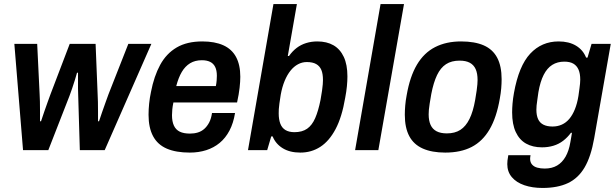

<svg xmlns="http://www.w3.org/2000/svg" viewBox="-20 -743 3050 950"><path d="M94 0 51 -526H164L176 -278Q177 -265 177.5 -241Q178 -217 178 -191Q178 -165 178 -143H183Q190 -165 199 -190.5Q208 -216 216.5 -240Q225 -264 230 -277L325 -526H453L463 -278Q464 -263 464.5 -238.5Q465 -214 465 -188.5Q465 -163 465 -143H470Q476 -162 485 -187.5Q494 -213 502.5 -237Q511 -261 517 -277L615 -526H729L498 0H375L367 -268Q366 -284 366 -305Q366 -326 366 -347Q366 -368 366 -383H361Q357 -368 350.5 -347Q344 -326 337 -305.5Q330 -285 324 -269L219 0Z M919 12Q851 12 805.5 -7.5Q760 -27 737.5 -69Q715 -111 715 -175Q715 -202 718 -231Q721 -260 727 -288Q742 -366 772.5 -422Q803 -478 854 -508Q905 -538 981 -538Q1043 -538 1085 -519Q1127 -500 1148 -461Q1169 -422 1169 -363Q1169 -340 1165.5 -308.5Q1162 -277 1153 -236H838Q834 -217 832.5 -201.5Q831 -186 831 -173Q831 -142 840.5 -121.5Q850 -101 869.5 -91.5Q889 -82 920 -82Q941 -82 959 -87.5Q977 -93 991 -105.5Q1005 -118 1015 -137Q1025 -156 1029 -184H1143Q1135 -134 1115.5 -97Q1096 -60 1067 -36Q1038 -12 1000.5 0Q963 12 919 12ZM852 -317H1048Q1051 -332 1052 -345Q1053 -358 1053 -368Q1053 -395 1044.5 -412Q1036 -429 1019.5 -437Q1003 -445 979 -445Q945 -445 920.5 -430Q896 -415 879.5 -387Q863 -359 852 -317Z M1466 12Q1414 12 1379 -9.5Q1344 -31 1329 -68H1322L1302 0H1207L1333 -723H1449L1404 -466H1410Q1427 -490 1448 -506Q1469 -522 1495 -530Q1521 -538 1550 -538Q1597 -538 1630 -519Q1663 -500 1681 -461.5Q1699 -423 1699 -365Q1699 -343 1696.5 -316.5Q1694 -290 1688 -259Q1672 -164 1640.5 -104.5Q1609 -45 1565 -16.5Q1521 12 1466 12ZM1437 -89Q1475 -89 1499.5 -106Q1524 -123 1539.5 -158.5Q1555 -194 1566 -249Q1571 -277 1573.5 -295Q1576 -313 1577 -325.5Q1578 -338 1578 -347Q1578 -378 1570 -397Q1562 -416 1544.5 -426Q1527 -436 1498 -436Q1475 -436 1454.5 -425Q1434 -414 1417.5 -393.5Q1401 -373 1388.5 -343Q1376 -313 1369 -274Q1365 -248 1362.5 -231Q1360 -214 1359.5 -203Q1359 -192 1359 -182Q1359 -152 1367 -131Q1375 -110 1392.5 -99.5Q1410 -89 1437 -89Z M1737 0 1863 -723H1979L1852 0Z M2183 12Q2117 12 2072 -8Q2027 -28 2005 -69.5Q1983 -111 1983 -175Q1983 -196 1985 -220.5Q1987 -245 1992 -271Q2008 -364 2043 -423Q2078 -482 2133 -510Q2188 -538 2261 -538Q2329 -538 2373.5 -518.5Q2418 -499 2440 -457.5Q2462 -416 2462 -351Q2462 -330 2460 -306Q2458 -282 2453 -255Q2437 -162 2402.5 -103Q2368 -44 2314 -16Q2260 12 2183 12ZM2191 -83Q2231 -83 2258 -100.5Q2285 -118 2303 -154.5Q2321 -191 2331 -248Q2336 -277 2338.5 -295Q2341 -313 2342 -325.5Q2343 -338 2343 -347Q2343 -380 2333.5 -401Q2324 -422 2304.5 -432.5Q2285 -443 2254 -443Q2214 -443 2187 -425.5Q2160 -408 2142.5 -371.5Q2125 -335 2114 -278Q2109 -249 2106 -230.5Q2103 -212 2102 -199.5Q2101 -187 2101 -177Q2101 -146 2110.5 -125Q2120 -104 2140 -93.5Q2160 -83 2191 -83Z M2664 187Q2614 187 2574.5 173.5Q2535 160 2512.5 133.5Q2490 107 2490 69Q2490 61 2491 51Q2492 41 2495 25H2605Q2604 31 2603.5 35Q2603 39 2603 43Q2603 60 2612.5 71Q2622 82 2638.5 86.5Q2655 91 2675 91Q2711 91 2736.5 76Q2762 61 2778.5 32Q2795 3 2802 -39Q2805 -52 2806.5 -64.5Q2808 -77 2810 -86H2805Q2788 -63 2766.5 -46.5Q2745 -30 2718.5 -22Q2692 -14 2662 -14Q2616 -14 2583 -32.5Q2550 -51 2532 -89.5Q2514 -128 2514 -187Q2514 -207 2516 -231Q2518 -255 2523 -283Q2547 -417 2603.5 -477.5Q2660 -538 2744 -538Q2795 -538 2830 -517Q2865 -496 2880 -458H2887L2907 -526H3002L2920 -59Q2904 32 2872.5 85.5Q2841 139 2790 163Q2739 187 2664 187ZM2714 -117Q2739 -117 2760 -126.5Q2781 -136 2797 -155Q2813 -174 2824.5 -202.5Q2836 -231 2842 -268Q2845 -290 2847 -304.5Q2849 -319 2850 -329.5Q2851 -340 2851 -349Q2851 -379 2842.5 -398.5Q2834 -418 2817 -428Q2800 -438 2772 -438Q2738 -438 2712.5 -422Q2687 -406 2670 -372.5Q2653 -339 2644 -287Q2641 -264 2638.5 -248Q2636 -232 2635 -221Q2634 -210 2634 -200Q2634 -172 2642.5 -153.5Q2651 -135 2669 -126Q2687 -117 2714 -117Z"/></svg>

Font: Archivo SemiCondensed SemiBold
Style: Italic
Weight: 600
Width: 4
Italic angle: -10°
Designer: Hector Gatti
Foundry: Omnibus-Type
Version: Version 2.001